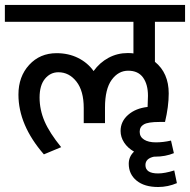

<svg xmlns="http://www.w3.org/2000/svg" viewBox="-34 -645 773 781"><path d="M609.4 115.7Q553.2 115.7 521.5 89.6Q489.7 63.5 489.7 21Q489.7 -7.8 511.2 -28.3Q485.4 -43 470.9 -65.2Q456.5 -87.4 456.5 -112.3Q456.5 -150.9 487.1 -177.7Q517.6 -204.6 566.4 -210Q567.9 -251 567.9 -255.4Q567.9 -301.8 547.9 -329.6Q527.8 -357.4 487.5 -357.4Q447.3 -357.4 420.2 -320.1Q393.1 -282.7 393.1 -207.5V-144H306.6V-205.6Q306.6 -275.4 276.9 -313.2Q247.1 -351.1 203.6 -351.1Q170.9 -351.1 148.9 -324.5Q127 -297.9 127 -248.3Q127 -198.7 147.2 -151.6Q167.5 -104.5 214.8 -46.4L144.5 -17.1Q41 -136.2 41 -260.3Q41 -333.5 84.7 -381.1Q128.4 -428.7 196.3 -428.7Q244.6 -428.7 283.4 -409.4Q322.3 -390.1 346.7 -356Q371.6 -390.6 407.5 -409.9Q443.4 -429.2 485.4 -429.2Q501 -429.2 508.8 -427.7V-556.2H-14.2V-625H718.8V-556.2H596.2V-393.6Q652.3 -348.1 652.3 -265.1Q652.3 -211.4 637.2 -148.9H614.3Q568.8 -148.9 551.5 -139.2Q534.2 -129.4 534.2 -108.9Q534.2 -88.4 552 -77.1Q569.8 -65.9 599.9 -65.9Q629.9 -65.9 661.6 -73.2L673.3 -22Q638.7 -7.8 597.7 -7.8H592.8Q557.6 -0.5 557.6 26.4Q557.6 60.5 608.9 60.5Q636.2 60.5 674.8 48.3L685.5 99.6H686.5Q648.9 115.7 609.4 115.7Z"/></svg>

Font: Yantramanav
Style: Regular
Weight: 400
Version: Version 1.000;PS 1.0;hotconv 1.0.72;makeotf.lib2.5.5900; ttf